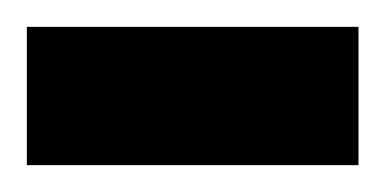

<svg xmlns="http://www.w3.org/2000/svg" viewBox="-20 -658 287 143"><path d="M247 -535V-638H0V-535Z"/></svg>

Font: Righteous
Style: Regular
Weight: 400
Designer: Astigmatic (AOETI)
Foundry: Astigmatic (AOETI)
Version: Version 1.000